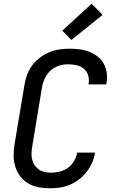

<svg xmlns="http://www.w3.org/2000/svg" viewBox="-20 -1005 640 1033"><path d="M249 8Q218 8 188 2.5Q158 -3 133 -17.5Q108 -32 90 -55Q72 -78 63 -106Q54 -134 53.5 -165Q53 -196 58 -227L112 -550Q116 -577 126 -603.5Q136 -630 153.5 -653.5Q171 -677 195 -695Q219 -713 245.5 -724Q272 -735 299.5 -739Q327 -743 355 -743Q382 -743 409 -739.5Q436 -736 460 -726.5Q484 -717 504.5 -701.5Q525 -686 537.5 -663.5Q550 -641 554 -614.5Q558 -588 553 -560L552 -551H456L457 -556Q461 -579 454 -600.5Q447 -622 430.5 -635.5Q414 -649 392 -654Q370 -659 348 -659Q331 -659 314.5 -656Q298 -653 282 -645.5Q266 -638 252.5 -626Q239 -614 230 -599.5Q221 -585 215 -568.5Q209 -552 206 -536L153 -214Q150 -196 149.5 -178.5Q149 -161 153.5 -144.5Q158 -128 167.5 -114.5Q177 -101 190.5 -92Q204 -83 221 -79.5Q238 -76 256 -76Q279 -76 302.5 -82Q326 -88 346 -102.5Q366 -117 378.5 -138.5Q391 -160 395 -183V-184H491V-183Q487 -156 475.5 -130Q464 -104 446.5 -81Q429 -58 405.5 -40Q382 -22 356.5 -11Q331 0 303.5 4Q276 8 249 8ZM364 -790 315 -840 473 -985 532 -925Z"/></svg>

Font: Iosevka Aile Medium Oblique
Style: Regular
Weight: 500
Italic angle: -9°
Designer: Belleve Invis
Foundry: Belleve Invis
Version: Version 31.1.0; ttfautohint (v1.8.4)